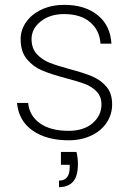

<svg xmlns="http://www.w3.org/2000/svg" viewBox="-20 -570 537 791"><path d="M263 8Q172 8 114.5 -32Q57 -72 50 -146H96Q101 -93 144.5 -62Q188 -31 263 -31Q325 -31 361.5 -62.5Q398 -94 398 -140Q398 -172 378.5 -192.5Q359 -213 330 -224Q301 -235 251 -248Q191 -264 154 -279.5Q117 -295 91 -326Q65 -357 65 -409Q65 -447 88 -479.5Q111 -512 152 -531Q193 -550 245 -550Q330 -550 382.5 -507.5Q435 -465 439 -390H394Q391 -444 352 -478Q313 -512 244 -512Q186 -512 148 -482Q110 -452 110 -409Q110 -371 131.5 -347.5Q153 -324 184.5 -311.5Q216 -299 268 -285Q325 -270 359.5 -255.5Q394 -241 418 -213.5Q442 -186 442 -140Q442 -98 419 -64Q396 -30 355 -11Q314 8 263 8ZM295 56Q301 80 301 105Q301 157 280.5 179Q260 201 223 201V174Q267 174 267 120V109H231V56Z"/></svg>

Font: Fz Poppins ExtLt
Style: Regular
Weight: 200
Designer: Ninad Kale (Devanagari), Jonny Pinhorn (Latin)
Foundry: Indian Type Foundry
Version: Vit hóa bi Vntype.Com & FontZin.Com